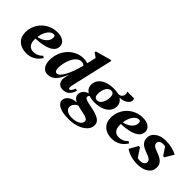

<svg xmlns="http://www.w3.org/2000/svg" viewBox="16 -1619 2724 2724"><g transform="rotate(45 1378.0 -257.0)"><path d="M249 15Q148 15 88.5 -39.5Q29 -94 29 -187Q29 -255 54 -314Q79 -373 124 -417.5Q169 -462 228.5 -486.5Q288 -511 357 -511Q430 -511 475 -478.5Q520 -446 520 -394Q520 -317 437.5 -274.5Q355 -232 195 -225Q194 -214 194 -202Q194 -139 223 -104.5Q252 -70 306 -70Q389 -70 445 -132L473 -113Q392 15 249 15ZM337 -453Q303 -453 274 -428Q245 -403 225 -360Q205 -317 198 -261Q271 -275 318.5 -317Q366 -359 366 -415Q366 -453 337 -453Z M674 15Q617 15 583.5 -29.5Q550 -74 550 -150Q550 -225 575 -291Q600 -357 645.5 -406.5Q691 -456 751 -483.5Q811 -511 880 -511Q924 -511 962 -498L993 -634L925 -683L930 -703L1153 -765H1180L1034 -129Q1018 -56 1046 -56Q1060 -56 1072.5 -72.5Q1085 -89 1102 -130L1134 -119Q1098 15 980 15Q918 15 891 -27.5Q864 -70 881 -144L893 -197H891Q847 -86 795.5 -35.5Q744 15 674 15ZM715 -163Q715 -89 757 -89Q803 -89 853 -178.5Q903 -268 945 -424L947 -433Q930 -458 889 -458Q845 -458 812.5 -427.5Q780 -397 758 -350.5Q736 -304 725.5 -253.5Q715 -203 715 -163Z M1332 251Q1211 251 1144.5 217.5Q1078 184 1078 125Q1078 92 1100.5 64Q1123 36 1161.5 19Q1200 2 1247 0V-1Q1217 -15 1198 -37Q1179 -59 1179 -93Q1179 -135 1205.5 -166Q1232 -197 1278 -211Q1215 -251 1215 -322Q1215 -379 1248.5 -421.5Q1282 -464 1343 -487.5Q1404 -511 1486 -511Q1529 -511 1565 -503Q1603 -496 1627 -512.5Q1651 -529 1657.5 -558Q1664 -587 1647 -615H1784Q1797 -588 1789.5 -563.5Q1782 -539 1759.5 -519.5Q1737 -500 1704 -488.5Q1671 -477 1634 -477V-474Q1694 -434 1694 -365Q1694 -308 1660.5 -265.5Q1627 -223 1566 -199.5Q1505 -176 1422 -176Q1363 -176 1317 -193Q1297 -182 1297 -161Q1297 -140 1323 -128Q1349 -116 1390.5 -107.5Q1432 -99 1478 -89Q1524 -79 1565.5 -63Q1607 -47 1633 -20Q1659 7 1659 50Q1659 107 1616 152.5Q1573 198 1499 224.5Q1425 251 1332 251ZM1430 -223Q1476 -223 1505.5 -271Q1535 -319 1535 -394Q1535 -428 1520 -446.5Q1505 -465 1478 -465Q1433 -465 1403.5 -417Q1374 -369 1374 -294Q1374 -260 1389 -241.5Q1404 -223 1430 -223ZM1219 119Q1219 157 1255.5 181Q1292 205 1352 205Q1426 205 1473.5 178.5Q1521 152 1521 109Q1521 86 1500 72Q1479 58 1445 49.5Q1411 41 1371.5 34Q1332 27 1294 16Q1259 34 1239 61.5Q1219 89 1219 119Z M1962 15Q1861 15 1801.5 -39.5Q1742 -94 1742 -187Q1742 -255 1767 -314Q1792 -373 1837 -417.5Q1882 -462 1941.5 -486.5Q2001 -511 2070 -511Q2143 -511 2188 -478.5Q2233 -446 2233 -394Q2233 -317 2150.5 -274.5Q2068 -232 1908 -225Q1907 -214 1907 -202Q1907 -139 1936 -104.5Q1965 -70 2019 -70Q2102 -70 2158 -132L2186 -113Q2105 15 1962 15ZM2050 -453Q2016 -453 1987 -428Q1958 -403 1938 -360Q1918 -317 1911 -261Q1984 -275 2031.5 -317Q2079 -359 2079 -415Q2079 -453 2050 -453Z M2471 15Q2406 15 2341 -4Q2276 -23 2235 -54L2309 -185H2333L2418 -54Q2440 -47 2469 -47Q2508 -47 2533 -64.5Q2558 -82 2558 -109Q2558 -135 2540 -151Q2522 -167 2493.5 -178.5Q2465 -190 2433 -202Q2401 -214 2372 -231.5Q2343 -249 2325 -277.5Q2307 -306 2307 -351Q2307 -398 2336 -434Q2365 -470 2416 -490.5Q2467 -511 2533 -511Q2591 -511 2652.5 -496.5Q2714 -482 2756 -458L2679 -327H2655L2577 -444Q2558 -449 2535 -449Q2498 -449 2476 -433Q2454 -417 2454 -391Q2454 -365 2472.5 -348.5Q2491 -332 2519.5 -320.5Q2548 -309 2580 -297Q2612 -285 2640.5 -267.5Q2669 -250 2687.5 -222Q2706 -194 2706 -150Q2706 -73 2642.5 -29Q2579 15 2471 15Z"/></g></svg>

Font: Platypi
Style: Bold Italic
Weight: 700
Italic angle: -13°
Designer: David Sargent
Foundry: Bolt Cutter Type
Version: Version 1.200; ttfautohint (v1.8.4.7-5d5b)